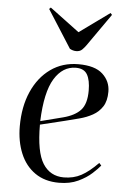

<svg xmlns="http://www.w3.org/2000/svg" viewBox="-55 -812 583 867"><g transform="rotate(5 236.5 -378.5)"><path d="M287 -527Q362 -527 397 -494.5Q432 -462 432 -415Q432 -373 415.5 -347.5Q399 -322 372 -307Q345 -292 312.5 -283.5Q280 -275 248 -267L137 -240Q137 -116 170 -64Q203 -12 265 -12Q309 -12 344 -31Q379 -50 419 -91L429 -80Q418 -66 393.5 -43.5Q369 -21 332 -3.5Q295 14 245 14Q181 14 136.5 -17Q92 -48 69.5 -102.5Q47 -157 47 -225Q47 -314 77 -382Q107 -450 161 -488.5Q215 -527 287 -527ZM343 -412Q343 -459 328.5 -484.5Q314 -510 277 -510Q217 -510 179.5 -449Q142 -388 137 -256L239 -282Q292 -296 317.5 -324Q343 -352 343 -412ZM133 -764 140 -771 274 -671 411 -770 418 -762 315 -615Q308 -605 298 -595Q288 -585 271 -585Q256 -585 242 -593Z"/></g></svg>

Font: Literata 72pt
Style: Italic
Weight: 400
Italic angle: -2°
Designer: Latin by Veronika Burian and Jose Scaglione. Greek by Irene Vlachou. Cyrillic by Vera Evstafieva
Foundry: TypeTogether
Version: Version 3.002